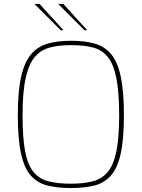

<svg xmlns="http://www.w3.org/2000/svg" viewBox="-20 -944 716 970"><path d="M338 6Q271 6 220.5 -6.5Q170 -19 136.5 -56Q103 -93 86.5 -166.5Q70 -240 70 -361Q70 -483 87 -557.5Q104 -632 138 -671Q172 -710 222 -724Q272 -738 338 -738Q407 -738 457.5 -724Q508 -710 541 -671Q574 -632 590 -557.5Q606 -483 606 -361Q606 -240 589.5 -166.5Q573 -93 539.5 -56Q506 -19 456 -6.5Q406 6 338 6ZM338 -16Q402 -16 448.5 -28Q495 -40 524.5 -75.5Q554 -111 568 -179.5Q582 -248 582 -361Q582 -480 567.5 -551Q553 -622 523.5 -657.5Q494 -693 448 -704.5Q402 -716 338 -716Q279 -716 233.5 -704.5Q188 -693 157 -657.5Q126 -622 110 -551Q94 -480 94 -361Q94 -248 107 -179.5Q120 -111 149 -75.5Q178 -40 224.5 -28Q271 -16 338 -16ZM407 -791 274 -924H300L421 -791ZM287 -791 154 -924H180L301 -791Z"/></svg>

Font: Exo Thin Thin
Style: Regular
Weight: 250
Version: Version 2.000